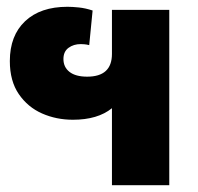

<svg xmlns="http://www.w3.org/2000/svg" viewBox="-20 -546 584 566"><path d="M310 0V-227Q268 -193 195 -193Q146 -193 104 -211.5Q62 -230 35.5 -268.5Q9 -307 9 -366Q9 -441 54 -483.5Q99 -526 179 -526Q193 -526 212.5 -524Q232 -522 253 -515L243 -413Q235 -415 228.5 -415.5Q222 -416 218 -416Q197 -416 182 -405Q167 -394 167 -372Q167 -348 185 -334Q203 -320 237 -320Q310 -320 310 -387V-517H479V0Z"/></svg>

Font: Noto Sans Thai UI ExtBd
Style: Regular
Weight: 800
Designer: Monotype Design Team
Foundry: Monotype Imaging Inc.
Version: Version 2.000